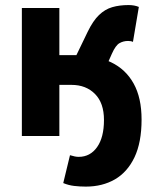

<svg xmlns="http://www.w3.org/2000/svg" viewBox="-20 -527 598 744"><path d="M312.6 196.1Q289.1 196.1 267.3 193.5Q245.6 190.9 225.1 182.4L251.2 74.4Q262.4 77.6 269.7 79.2Q277.1 80.8 285 80.8Q329.3 80.8 356.1 43.2Q382.9 5.5 382.9 -62.1Q382.9 -127.8 348.1 -162.9Q313.2 -198.1 257 -198.1H210V0H64.7V-496.1H210V-313.4H276.1L319.9 -404.1Q340.5 -446.5 363.6 -468.7Q386.7 -491 414.8 -499.2Q442.8 -507.4 478.3 -507.4Q501 -507.4 518 -500.1L495.2 -364.7Q491.2 -366.7 486.2 -367.5Q481.3 -368.3 476.3 -368.3Q458.1 -368.3 443.1 -359.8Q428 -351.4 413.5 -318.7L387.5 -260.2L273.8 -313.1Q353.1 -313.1 410.2 -285.8Q467.2 -258.6 497.9 -203.2Q528.6 -147.9 528.6 -63.8Q528.6 24.7 501.2 82.4Q473.7 140 425.2 168.1Q376.6 196.1 312.6 196.1Z"/></svg>

Font: Source Sans 3
Style: Regular
Weight: 200
Designer: Paul D. Hunt
Foundry: Adobe
Version: Version 3.046;hotconv 1.0.118;makeotfexe 2.5.65603